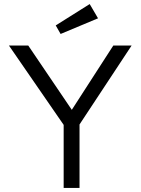

<svg xmlns="http://www.w3.org/2000/svg" viewBox="-20 -924 691 944"><path d="M293 -310 24 -700H119L333 -384L537 -700H627L371 -312V0H293ZM254 -799 421 -904 462 -834 278 -757Z"/></svg>

Font: Lexend HM
Style: Regular
Weight: 400
Designer: Bonnie Shaver-Troup, Thomas Jockin, Octavio Pardo
Foundry: Lexend
Version: Version 1.091